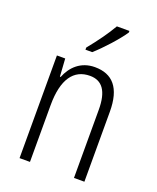

<svg xmlns="http://www.w3.org/2000/svg" viewBox="-142 -916 765 935"><g transform="rotate(20 240.5 -448.5)"><path d="M365 -823V-831H300C273 -784 235 -732 195 -683V-672H230C273 -710 336 -779 365 -823ZM268 -608C195 -608 149 -562 127 -506H123L117 -598H74V-66H128V-360C128 -495 176 -560 260 -560C323 -560 356 -516 356 -419V-66H410V-429C410 -552 360 -608 268 -608Z"/></g></svg>

Font: Noto Sans Malayalam UI Condensed Light
Style: Regular
Weight: 300
Width: 3
Designer: Jelle Bosma - Monotype Design Team
Foundry: Monotype Imaging Inc.
Version: Version 2.104